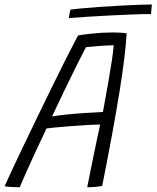

<svg xmlns="http://www.w3.org/2000/svg" viewBox="-48 -806 680 834"><path d="M37.5 7.5Q22 7.5 2 6.2Q-18 5 -28 3Q-18 -20 3.5 -66Q25 -112 54 -172.5Q83 -233 115.5 -300Q148 -367 180.2 -433Q212.5 -499 241.2 -555.8Q270 -612.5 291 -652Q309 -655.5 352.8 -660.2Q396.5 -665 440.5 -665Q455.5 -665 472 -664.2Q488.5 -663.5 502 -661.5Q498 -574 471 -407Q444 -240 396 1.5Q382.5 4.5 364.5 6Q346.5 7.5 331 7.5Q334 -10.5 341.8 -47.8Q349.5 -85 358.2 -128.2Q367 -171.5 375 -209.2Q383 -247 387 -265Q367 -265 331.5 -263Q296 -261 257.8 -258Q219.5 -255 190.5 -252.2Q161.5 -249.5 154 -248Q130.5 -199 107.8 -149.8Q85 -100.5 66.5 -59.2Q48 -18 37.5 7.5ZM178 -300Q202 -304.5 241 -308.5Q280 -312.5 322.2 -315.2Q364.5 -318 399 -319.5Q402.5 -338 409.2 -375.2Q416 -412.5 423.8 -457Q431.5 -501.5 437.8 -542.5Q444 -583.5 446 -609.5Q432.5 -609.5 407.5 -608Q382.5 -606.5 359 -604.2Q335.5 -602 325.5 -601Q313 -578 273 -497.5Q233 -417 178 -300ZM608 -745Q573.5 -745 528 -743.2Q482.5 -741.5 432.8 -739Q383 -736.5 336 -733.5Q289 -730.5 251 -727.5Q252 -735.5 254 -746.8Q256 -758 259 -764.5Q272.5 -766.5 304.8 -769.5Q337 -772.5 379.2 -775.5Q421.5 -778.5 465.8 -781Q510 -783.5 548.8 -785Q587.5 -786.5 611.5 -786.5Z"/></svg>

Font: Grandstander ExtraLight
Style: Italic
Weight: 200
Italic angle: -15°
Designer: Tyler Finck
Foundry: Etcetera Type Co
Version: Version 1.200; ttfautohint (v1.8.3)